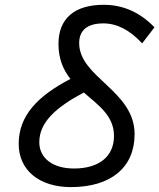

<svg xmlns="http://www.w3.org/2000/svg" viewBox="-20 -762 657 792"><path d="M272.5 9.8C437.5 9.8 535.2 -71.3 535.2 -208.5C535.2 -388.7 306.6 -441.9 306.6 -584.5C306.6 -637.7 341.3 -665.5 406.2 -665.5C462.4 -665.5 515.6 -638.2 566.4 -583L617.2 -649.4C557.1 -711.4 487.8 -742.2 407.7 -742.2C287.1 -742.2 221.2 -685.5 221.2 -580.6C221.2 -518.1 241.7 -473.1 270.5 -436.5C136.7 -366.7 57.1 -286.1 57.1 -168.5C57.1 -60.1 141.6 9.8 272.5 9.8ZM325.7 -380.4C386.2 -327.6 450.2 -284.7 450.2 -201.2C450.2 -116.7 388.7 -66.9 285.2 -66.9C197.8 -66.9 142.1 -109.4 142.1 -175.3C142.1 -256.3 208 -317.9 325.7 -380.4Z"/></svg>

Font: Cascadia Mono SemiLight
Style: Italic
Weight: 350
Italic angle: -10°
Monospace: yes
Designer: Aaron Bell
Foundry: Saja Typeworks
Version: Version 2404.023